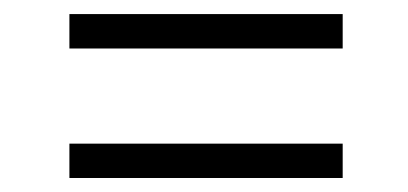

<svg xmlns="http://www.w3.org/2000/svg" viewBox="-20 -388 574 270"><path d="M461.9 -319.8H77.6V-368.2H461.9ZM461.9 -137.7H77.6V-186H461.9Z"/></svg>

Font: Vazirmatn FD ExtraLight
Style: Regular
Weight: 200
Designer: Saber Rastikerdar
Foundry: Saber Rastikerdar
Version: Version 33.003